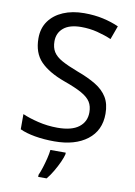

<svg xmlns="http://www.w3.org/2000/svg" viewBox="-101 -788 751 1072"><g transform="rotate(10 274.5 -251.5)"><path d="M502 -191Q502 -96 433 -43Q364 10 247 10Q187 10 136 1Q85 -8 51 -24V-110Q87 -94 140.5 -81Q194 -68 251 -68Q331 -68 371.5 -99Q412 -130 412 -183Q412 -218 397 -242Q382 -266 345.5 -286.5Q309 -307 244 -330Q153 -363 106.5 -411Q60 -459 60 -542Q60 -599 89 -639.5Q118 -680 169.5 -702Q221 -724 288 -724Q347 -724 396 -713Q445 -702 485 -684L457 -607Q420 -623 376.5 -634Q333 -645 286 -645Q219 -645 185 -616.5Q151 -588 151 -541Q151 -505 166 -481Q181 -457 215 -438Q249 -419 307 -397Q370 -374 413.5 -347.5Q457 -321 479.5 -284Q502 -247 502 -191ZM321 70Q317 88 304.5 115.5Q292 143 275.5 171Q259 199 241 221H193V209Q201 192 209.5 165.5Q218 139 225 110.5Q232 82 234 61H321Z"/></g></svg>

Font: Noto Sans Osmanya
Style: Regular
Weight: 400
Designer: Monotype Design Team
Foundry: Monotype Imaging Inc.
Version: Version 2.001; ttfautohint (v1.8.4.7-5d5b)